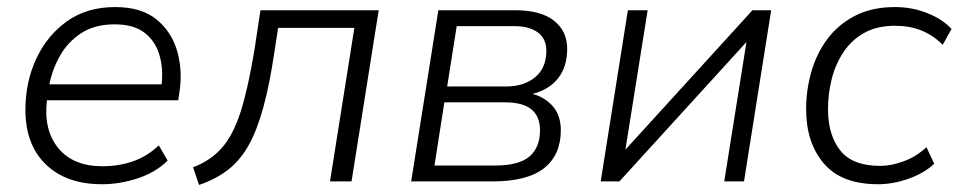

<svg xmlns="http://www.w3.org/2000/svg" viewBox="-20 -514 2718 544"><path d="M269 8Q168 8 110 -48Q52 -104 52 -203Q52 -281 82.5 -347Q113 -413 169.5 -453.5Q226 -494 306 -494Q381 -494 424 -458.5Q467 -423 482.5 -367.5Q498 -312 488 -250L485 -230H113Q103 -146 145 -94.5Q187 -43 270 -43Q317 -43 357 -57Q397 -71 430 -102L455 -59Q422 -26 371 -9Q320 8 269 8ZM305 -445Q248 -445 210 -420Q172 -395 150 -356Q128 -317 120 -275H438Q443 -322 431 -360.5Q419 -399 388.5 -422Q358 -445 305 -445Z M544 10 527 -40Q577 -59 609 -95.5Q641 -132 662 -198Q683 -264 701 -373L718 -485H1053L976 0H915L984 -435H768L758 -370Q744 -275 726 -209.5Q708 -144 684 -101.5Q660 -59 625.5 -32.5Q591 -6 544 10Z M1145 0 1222 -485H1439Q1512 -485 1549.5 -455.5Q1587 -426 1587 -376Q1587 -325 1561.5 -292.5Q1536 -260 1489 -248Q1525 -238 1547 -212Q1569 -186 1569 -145Q1569 -75 1521.5 -37.5Q1474 0 1375 0ZM1247 -269H1414Q1465 -269 1496.5 -295.5Q1528 -322 1528 -370Q1528 -404 1504 -422Q1480 -440 1436 -440H1274ZM1211 -45H1382Q1450 -45 1480 -70.5Q1510 -96 1510 -145Q1510 -224 1412 -224H1239Z M1682 0 1759 -485H1815L1752 -90L2112 -485H2165L2088 0H2032L2095 -395L1735 0Z M2468 8Q2364 8 2314 -51Q2264 -110 2264 -205Q2264 -258 2278.5 -309.5Q2293 -361 2323.5 -402.5Q2354 -444 2402 -469Q2450 -494 2516 -494Q2564 -494 2607 -477Q2650 -460 2676 -432L2651 -387Q2598 -441 2516 -441Q2465 -441 2429 -421Q2393 -401 2370 -366.5Q2347 -332 2336.5 -290Q2326 -248 2326 -205Q2326 -132 2360.5 -88Q2395 -44 2474 -44Q2505 -44 2540.5 -57Q2576 -70 2605 -97L2627 -50Q2598 -23 2554 -7.5Q2510 8 2468 8Z"/></svg>

Font: Nunito Sans Light
Style: Italic
Weight: 300
Italic angle: -9°
Designer: Vernon Adams
Foundry: Vernon Adams
Version: Version 3.006; ttfautohint (v1.8.3)